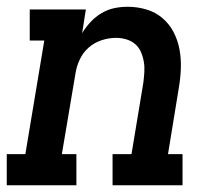

<svg xmlns="http://www.w3.org/2000/svg" viewBox="-27 -548 647 568"><path d="M-7 0V-92H48L104 -428H61V-520H227L216 -450Q227 -468 241.5 -483.5Q256 -499 274 -509.5Q292 -520 311.5 -524Q331 -528 351 -528Q379 -528 406 -520Q433 -512 453.5 -494.5Q474 -477 486.5 -453Q499 -429 504 -402Q509 -375 508 -346Q507 -317 502 -288L470 -92H513V0H306V-92H362L397 -303Q399 -319 400 -334.5Q401 -350 398.5 -365Q396 -380 390 -394Q384 -408 373 -417.5Q362 -427 347 -431.5Q332 -436 316 -436Q295 -436 273.5 -429Q252 -422 235 -407Q218 -392 208.5 -371Q199 -350 196 -329L156 -92H199V0Z"/></svg>

Font: Iosevka Etoile SmBdObl
Style: Regular
Weight: 600
Italic angle: -9°
Designer: Belleve Invis
Foundry: Belleve Invis
Version: Version 15.5.2; ttfautohint (v1.8.4)